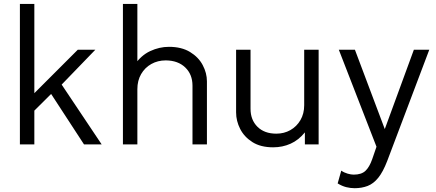

<svg xmlns="http://www.w3.org/2000/svg" viewBox="-20 -740 2234 984"><path d="M82 0V-720H156V-262.5L378.5 -485H468.5L296 -306.5L501 0H410.5L242 -258.5L156 -173V0Z M610 0V-720H684V-392.5L669.5 -407Q702.5 -456 749.5 -478Q796.5 -500 846 -500Q910.5 -500 954 -473.5Q997.5 -447 1019 -406.2Q1040.5 -365.5 1040.5 -323V0H966.5V-301Q966.5 -358.5 929.5 -394.2Q892.5 -430 829.5 -430.5Q788.5 -430.5 755.5 -412Q722.5 -393.5 703.2 -360.2Q684 -327 684 -283V0Z M1380 15Q1316 15 1274 -11.5Q1232 -38 1211 -79Q1190 -120 1190 -164V-485H1264V-182.5Q1264 -125.5 1299.5 -90.2Q1335 -55 1396 -55Q1436 -55 1468.2 -73.2Q1500.5 -91.5 1519.8 -124.5Q1539 -157.5 1539 -201V-485H1613V0H1542.5V-61.5Q1510.5 -22 1469.2 -3.5Q1428 15 1380 15Z M1797.5 224.5Q1776 224.5 1754.8 219.2Q1733.5 214 1710.5 200L1729 134.5Q1744 145 1761.8 150Q1779.5 155 1792.5 155Q1832.5 155 1853 135.5Q1873.5 116 1887.5 76L1909.5 12L1716.5 -485H1799L1952 -78.5L2101 -485H2180L1964.5 85Q1943 141 1918.5 171.2Q1894 201.5 1864 213Q1834 224.5 1797.5 224.5Z"/></svg>

Font: Geologica Thin Roman ExtraLight
Style: Regular
Weight: 250
Version: Version 1.010;gftools[0.9.28]